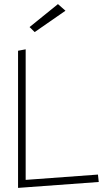

<svg xmlns="http://www.w3.org/2000/svg" viewBox="-20 -916 517 935"><path d="M124 -784.2 148.9 -759.8 298.8 -863.8 262.2 -896ZM67.9 -1 460.9 -29.8 457 -65.9 105 -40V-675.8L67.9 -668.9Z"/></svg>

Font: Comic Neue Angular Light
Style: Regular
Weight: 300
Designer: Craig Rozynski
Foundry: Craig Rozynski
Version: Version 2.003